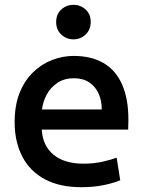

<svg xmlns="http://www.w3.org/2000/svg" viewBox="-20 -768 600 800"><path d="M319 12Q229 12 167 -21Q105 -54 73 -115.5Q41 -177 41 -259Q41 -329 61.5 -380.5Q82 -432 117.5 -466.5Q153 -501 197 -518Q241 -535 287 -535Q360 -535 411 -505.5Q462 -476 488.5 -416.5Q515 -357 515 -269Q515 -260 514.5 -248.5Q514 -237 514 -228H154Q158 -160 203.5 -123Q249 -86 327 -86Q372 -86 408.5 -94.5Q445 -103 466 -111L481 -17Q456 -6 413.5 3Q371 12 319 12ZM155 -312H404Q404 -349 391 -378Q378 -407 352 -424.5Q326 -442 288 -442Q248 -442 219.5 -423Q191 -404 175 -374.5Q159 -345 155 -312ZM286 -604Q257 -604 235.5 -624Q214 -644 214 -676Q214 -709 235.5 -728.5Q257 -748 286 -748Q315 -748 336.5 -728.5Q358 -709 358 -677Q358 -644 336.5 -624Q315 -604 286 -604Z"/></svg>

Font: Ubuntu Sans Mono Medium
Style: Regular
Weight: 500
Monospace: yes
Designer: Dalton Maag Ltd
Foundry: Dalton Maag Ltd
Version: Version 1.006